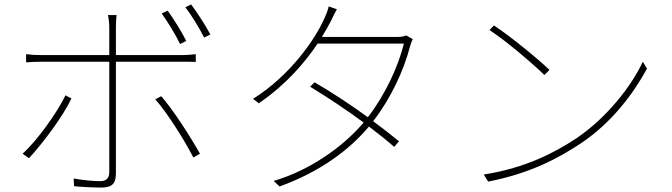

<svg xmlns="http://www.w3.org/2000/svg" viewBox="-20 -820 3040 868"><path d="M738 -772 711 -759C738 -722 775 -661 794 -621L822 -635C800 -679 763 -737 738 -772ZM844 -800 818 -787C847 -750 880 -695 903 -650L931 -664C911 -703 871 -764 844 -800ZM303 -375 276 -389C239 -312 148 -184 82 -125L111 -105C170 -168 264 -292 303 -375ZM709 -385 682 -371C739 -307 818 -179 854 -108L884 -125C844 -197 765 -321 709 -385ZM98 -575V-538C123 -540 141 -541 172 -541H474V-528C474 -480 474 -113 474 -42C474 -15 461 -1 433 -1C405 -1 358 -5 313 -13L315 22C346 25 406 28 437 28C487 28 504 10 504 -37C504 -96 504 -446 504 -528V-541H801C822 -541 843 -541 865 -540V-575C842 -572 819 -571 800 -571H504V-697C504 -715 505 -738 507 -752H468C471 -740 474 -715 474 -697V-571H171C139 -571 124 -572 98 -575Z M1503 -778 1466 -791C1463 -774 1452 -749 1447 -738C1405 -642 1292 -479 1124 -373L1150 -353C1274 -438 1358 -537 1416 -623H1806C1781 -521 1722 -392 1643 -290C1566 -346 1483 -401 1402 -448L1382 -428C1461 -380 1547 -323 1624 -266C1529 -154 1378 -49 1217 -2L1244 23C1429 -44 1561 -144 1648 -248C1690 -216 1729 -185 1762 -156L1784 -181C1749 -210 1709 -241 1667 -272C1747 -375 1806 -503 1833 -608C1835 -615 1841 -634 1846 -643L1816 -660C1806 -655 1795 -653 1772 -653H1435C1451 -678 1464 -702 1475 -723C1483 -739 1493 -761 1503 -778Z M2213 -705 2193 -684C2269 -635 2392 -529 2441 -481L2464 -504C2412 -554 2285 -658 2213 -705ZM2167 -31 2187 1C2380 -37 2504 -105 2603 -170C2744 -263 2844 -397 2905 -510L2886 -541C2834 -429 2721 -285 2583 -193C2490 -132 2359 -61 2167 -31Z"/></svg>

Font: Harano Aji Gothic CN ExtraLight
Style: Regular
Weight: 250
Foundry: Masamichi Hosoda
Version: HaranoAjiGothicCN-ExtraLight version 20230610;ttx 4.39.4